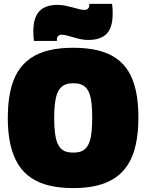

<svg xmlns="http://www.w3.org/2000/svg" viewBox="-20 -955 750 985"><path d="M356 -172Q378 -172 394 -177.5Q410 -183 421.5 -196Q433 -209 440 -229.5Q447 -250 450 -280.5Q453 -311 453 -351Q453 -391 450 -421Q447 -451 440 -471.5Q433 -492 421.5 -504.5Q410 -517 394 -522.5Q378 -528 356 -528Q335 -528 319 -522.5Q303 -517 291.5 -505Q280 -493 272.5 -472.5Q265 -452 261.5 -421.5Q258 -391 258 -350Q258 -308 261.5 -277.5Q265 -247 272.5 -226.5Q280 -206 291.5 -194Q303 -182 319 -177Q335 -172 356 -172ZM356 10Q289 10 235 -2.5Q181 -15 140.5 -42Q100 -69 73.5 -111.5Q47 -154 33.5 -213Q20 -272 20 -350Q20 -426 32.5 -485Q45 -544 71 -586.5Q97 -629 137 -656.5Q177 -684 231.5 -697Q286 -710 356 -710Q426 -710 480.5 -697Q535 -684 574.5 -657Q614 -630 639.5 -588Q665 -546 677.5 -487.5Q690 -429 690 -353Q690 -275 677 -215Q664 -155 637.5 -112.5Q611 -70 571 -43Q531 -16 477.5 -3Q424 10 356 10ZM154 -745Q152 -759 151.5 -771.5Q151 -784 151 -795Q151 -864 181.5 -897Q212 -930 276 -930Q295 -930 314.5 -926Q334 -922 352.5 -917Q371 -912 386.5 -908Q402 -904 413 -904Q421 -904 426.5 -907Q432 -910 435 -915Q438 -920 438 -926Q438 -928 438 -931Q438 -934 438 -935H555Q557 -922 557.5 -909Q558 -896 558 -885Q558 -813 527 -781.5Q496 -750 432 -750Q413 -750 394 -754Q375 -758 357 -763.5Q339 -769 323 -773Q307 -777 295 -777Q285 -777 278.5 -770.5Q272 -764 272 -754Q272 -753 272 -750Q272 -747 272 -745Z"/></svg>

Font: Georama Black
Style: Regular
Weight: 900
Designer: Jean-Baptiste Levee
Foundry: Production Type
Version: Version 1.001